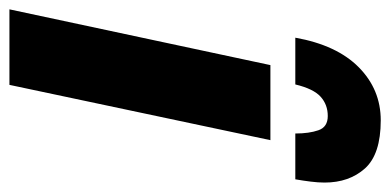

<svg xmlns="http://www.w3.org/2000/svg" viewBox="-242 -597 827 407"><g transform="rotate(90 171.5 -393.5)"><path d="M-12.2 0 106 -553.2H265.1L147.9 0ZM47.9 -606Q63.5 -693.8 110.6 -740.5Q157.7 -787.1 223.1 -787.1Q294.9 -787.1 325 -753.7Q355 -720.2 355 -668Q355 -654.3 353 -638.7Q351.1 -623 348.1 -606H251Q251 -635.3 244.1 -655Q237.3 -674.8 213.9 -674.8Q189.9 -674.8 173.1 -659.7Q156.2 -644.5 147 -606Z"/></g></svg>

Font: Open Sans Condensed ExtraBold
Style: Italic
Weight: 800
Width: 3
Italic angle: -12°
Designer: Monotype Design Team
Foundry: Monotype Imaging Inc.
Version: Version 3.003; ttfautohint (v1.8.4)